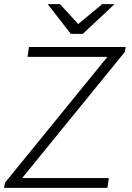

<svg xmlns="http://www.w3.org/2000/svg" viewBox="-29 -915 644 935"><path d="M203 -895 316 -750H374L529 -895H469L352 -798L263 -895ZM-9 0H494L501 -48H79L579 -662L583 -686H112L105 -638H494L-5 -25Z"/></svg>

Font: Chivo Light
Style: Italic
Weight: 300
Italic angle: -8°
Designer: Hector Gatti
Foundry: Omnibus-Type
Version: Version 1.003;PS 001.003;hotconv 1.0.70;makeotf.lib2.5.58329